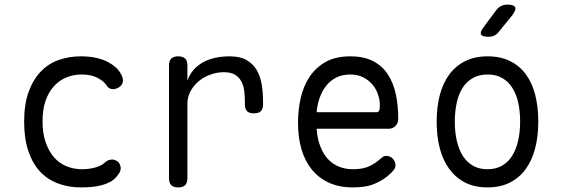

<svg xmlns="http://www.w3.org/2000/svg" viewBox="-20 -805 2440 835"><path d="M85 -275Q85 -352 104.5 -405.5Q124 -459 157 -493.5Q190 -528 235 -544Q280 -560 331 -560Q367 -560 395.5 -554Q424 -548 445 -537.5Q466 -527 481 -514Q496 -501 504 -487Q518 -464 514 -448Q510 -432 495 -424Q479 -415 464.5 -418Q450 -421 442 -436Q430 -453 403 -467Q376 -481 335 -481Q299 -481 268 -468Q237 -455 214 -429.5Q191 -404 178 -366.5Q165 -329 165 -277Q165 -227 178 -188Q191 -149 213.5 -122.5Q236 -96 268 -82.5Q300 -69 337 -69Q365 -69 392.5 -76Q420 -83 436 -98Q447 -109 463 -111Q479 -113 494 -101Q499 -95 502 -88Q505 -81 505 -73Q505 -65 500.5 -56Q496 -47 487 -37Q475 -22 457.5 -13Q440 -4 420.5 1Q401 6 378.5 8Q356 10 332 10Q278 10 232.5 -7Q187 -24 154.5 -58.5Q122 -93 103.5 -147.5Q85 -202 85 -275Z M755 10Q735 10 725 0.5Q715 -9 715 -30V-520Q715 -541 725 -550.5Q735 -560 755 -560Q775 -560 785 -550.5Q795 -541 795 -520V-454Q812 -504 859.5 -532Q907 -560 980 -560Q1024 -560 1052 -544Q1080 -528 1096 -501Q1112 -474 1118 -438.5Q1124 -403 1124 -363V-351Q1124 -331 1114.5 -321.5Q1105 -312 1084 -312Q1064 -312 1054.5 -321.5Q1045 -331 1045 -351V-363Q1045 -387 1042 -410.5Q1039 -434 1029 -452Q1019 -470 1001.5 -480.5Q984 -491 953 -491Q926 -491 898 -481.5Q870 -472 847 -454Q824 -436 809.5 -410Q795 -384 795 -353V-30Q795 -9 785 0.5Q775 10 755 10Z M1660 -127Q1677 -127 1688.5 -114.5Q1700 -102 1700 -86Q1700 -78 1696 -71Q1692 -64 1682 -54Q1665 -37 1647 -25.5Q1629 -14 1608.5 -5.5Q1588 3 1565 6.5Q1542 10 1514 10Q1456 10 1411.5 -10Q1367 -30 1337 -66.5Q1307 -103 1291.5 -154.5Q1276 -206 1276 -270Q1276 -327 1288 -379.5Q1300 -432 1327 -472Q1354 -512 1397 -536Q1440 -560 1504 -560Q1563 -560 1603 -539Q1643 -518 1667 -481Q1691 -444 1701.5 -394.5Q1712 -345 1712 -287Q1712 -271 1700.5 -258Q1689 -245 1670 -245H1357Q1360 -202 1373 -168.5Q1386 -135 1406 -113.5Q1426 -92 1453.5 -80.5Q1481 -69 1515 -69Q1560 -69 1588 -83Q1616 -97 1635 -115Q1642 -121 1647 -124Q1652 -127 1660 -127ZM1357 -317H1619Q1624 -317 1628 -322Q1632 -327 1632 -347Q1632 -370 1624 -394Q1616 -418 1600 -437Q1584 -456 1560 -468.5Q1536 -481 1504 -481Q1469 -481 1443 -468Q1417 -455 1399 -432.5Q1381 -410 1370.5 -380.5Q1360 -351 1357 -317Z M2100 10Q2044 10 2003 -11Q1962 -32 1934 -70Q1906 -108 1892.5 -160.5Q1879 -213 1879 -276Q1879 -339 1892.5 -391Q1906 -443 1933.5 -480.5Q1961 -518 2002.5 -539Q2044 -560 2101 -560Q2157 -560 2199 -539Q2241 -518 2268 -480.5Q2295 -443 2308 -391Q2321 -339 2321 -277Q2321 -213 2307.5 -160.5Q2294 -108 2266.5 -70Q2239 -32 2197.5 -11Q2156 10 2100 10ZM2100 -69Q2136 -69 2162.5 -84Q2189 -99 2206.5 -126Q2224 -153 2233 -191.5Q2242 -230 2242 -277Q2242 -322 2233.5 -359.5Q2225 -397 2207.5 -424Q2190 -451 2163.5 -466Q2137 -481 2101 -481Q2064 -481 2037 -466Q2010 -451 1992.5 -424Q1975 -397 1966.5 -359Q1958 -321 1958 -275Q1958 -229 1967 -191Q1976 -153 1993.5 -126Q2011 -99 2037.5 -84Q2064 -69 2100 -69ZM2105 -645Q2077 -645 2072 -655.5Q2067 -666 2084 -688L2139 -762Q2148 -773 2159.5 -779Q2171 -785 2186 -785Q2214 -785 2220 -774Q2226 -763 2208 -739L2149 -666Q2141 -656 2130 -650.5Q2119 -645 2105 -645Z"/></svg>

Font: Maple Mono Light
Style: Regular
Weight: 300
Monospace: yes
Designer: subframe7536
Version: Version 7.000